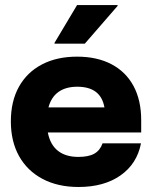

<svg xmlns="http://www.w3.org/2000/svg" viewBox="-20 -736 607 766"><path d="M293.3 10Q210.8 10 150 -22.1Q89.2 -54.2 56.2 -112.9Q23.3 -171.7 23.3 -251.7Q23.3 -331.7 55.4 -389.6Q87.5 -447.5 147.1 -478.8Q206.7 -510 287.5 -510Q367.5 -510 425 -479.6Q482.5 -449.2 512.9 -392.5Q543.3 -335.8 543.3 -256.7V-207.5H170.8Q180 -159.2 210.8 -134.6Q241.7 -110 292.5 -110Q333.3 -110 356.2 -122.9Q379.2 -135.8 389.2 -164.2H542.5Q526.7 -82.5 460.8 -36.2Q395 10 293.3 10ZM173.3 -307.5H396.7Q389.2 -349.2 362.1 -369.6Q335 -390 288.3 -390Q242.5 -390 213.3 -369.2Q184.2 -348.3 173.3 -307.5ZM197.5 -561.7V-565L287.5 -715.8H449.2V-712.5L318.3 -561.7Z"/></svg>

Font: Funnel Display Light ExtraBold
Style: Regular
Weight: 800
Version: Version 1.000